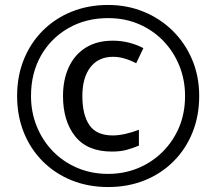

<svg xmlns="http://www.w3.org/2000/svg" viewBox="-20 -744 872 774"><path d="M416 10Q336 10 269 -17Q202 -44 152.5 -93.5Q103 -143 76 -210Q49 -277 49 -357Q49 -437 76 -504Q103 -571 152.5 -620.5Q202 -670 269 -697Q336 -724 416 -724Q492 -724 558.5 -697Q625 -670 675.5 -620.5Q726 -571 754.5 -504Q783 -437 783 -357Q783 -277 756 -210Q729 -143 679.5 -93.5Q630 -44 563 -17Q496 10 416 10ZM416 -43Q480 -43 536 -66Q592 -89 635 -131.5Q678 -174 702 -231Q726 -288 726 -357Q726 -422 703 -479Q680 -536 638.5 -579Q597 -622 540.5 -646.5Q484 -671 416 -671Q326 -671 255.5 -630.5Q185 -590 145 -519.5Q105 -449 105 -357Q105 -292 128 -235Q151 -178 192.5 -135Q234 -92 291 -67.5Q348 -43 416 -43ZM431 -133Q332 -133 283 -194.5Q234 -256 234 -357Q234 -422 257 -472.5Q280 -523 325 -551.5Q370 -580 435 -580Q500 -580 558 -550L529 -489Q479 -515 436 -515Q377 -515 344.5 -473Q312 -431 312 -357Q312 -281 340.5 -239.5Q369 -198 435 -198Q458 -198 486.5 -204.5Q515 -211 540 -221V-157Q516 -147 491 -140Q466 -133 431 -133Z"/></svg>

Font: Noto Sans Marchen
Style: Regular
Weight: 400
Designer: Monotype Design Team
Foundry: Monotype Imaging Inc.
Version: Version 2.003; ttfautohint (v1.8.4.7-5d5b)